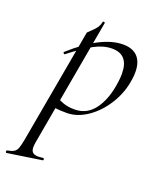

<svg xmlns="http://www.w3.org/2000/svg" viewBox="-200 -546 744 904"><g transform="rotate(20 172.5 -93.5)"><path d="M-59 263Q-37 259 -26 252.5Q-15 246 -9.5 231.5Q-4 217 2 185L104 -386Q104 -388 118 -400.5Q132 -413 143 -427Q154 -441 157 -459Q158 -463 163.5 -462Q169 -461 168 -457L55 178Q52 195 52 205Q52 224 61 232Q70 240 90 240Q95 240 113 238H114Q117 238 118 243Q119 248 115 249L-57 275Q-61 276 -62 270Q-63 264 -59 263ZM57 -8 67 -60Q91 -45 115.5 -36Q140 -27 173 -27Q236 -27 274 -80Q312 -133 323 -220Q326 -241 326 -261Q326 -357 243 -357Q200 -357 155 -333Q110 -309 42 -256L40 -255Q37 -255 34.5 -259.5Q32 -264 35 -265Q177 -393 285 -393Q333 -393 358 -366.5Q383 -340 383 -289Q383 -273 380 -253Q371 -186 335 -127.5Q299 -69 248 -34Q197 1 145 1Q112 1 95.5 -1Q79 -3 57 -8Z"/></g></svg>

Font: Cormorant Garamond
Style: Italic
Weight: 400
Italic angle: -10°
Designer: Christian Thalmann (Catharsis Fonts)
Foundry: Catharsis Fonts
Version: Version 4.000